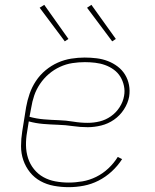

<svg xmlns="http://www.w3.org/2000/svg" viewBox="-20 -766 640 794"><path d="M264 8Q233 8 203 2.5Q173 -3 147.5 -17Q122 -31 104 -53.5Q86 -76 76.5 -103.5Q67 -131 67 -161.5Q67 -192 72 -223L88 -323Q93 -351 102.5 -378.5Q112 -406 128.5 -431Q145 -456 168.5 -475.5Q192 -495 219 -507Q246 -519 274.5 -523.5Q303 -528 330 -528Q355 -528 379.5 -525Q404 -522 426 -513.5Q448 -505 466.5 -491Q485 -477 497 -457.5Q509 -438 513.5 -414.5Q518 -391 514 -366Q509 -339 492.5 -313.5Q476 -288 451.5 -271Q427 -254 398.5 -247Q370 -240 343 -240Q312 -240 281.5 -244.5Q251 -249 220 -250Q189 -251 158.5 -253.5Q128 -256 99 -264L92 -220Q87 -192 87.5 -164.5Q88 -137 96 -112Q104 -87 120.5 -66.5Q137 -46 159.5 -33.5Q182 -21 209 -16Q236 -11 264 -11Q292 -11 321 -16Q350 -21 377.5 -34.5Q405 -48 428 -69.5Q451 -91 467 -117L485 -108Q467 -80 442 -57Q417 -34 387.5 -19Q358 -4 326.5 2Q295 8 264 8ZM343 -258Q368 -258 392.5 -264Q417 -270 438.5 -285Q460 -300 474.5 -322.5Q489 -345 493 -369Q497 -390 492.5 -411Q488 -432 477.5 -449Q467 -466 450.5 -478Q434 -490 414.5 -497Q395 -504 373.5 -506.5Q352 -509 331 -509Q305 -509 279 -505Q253 -501 228 -489.5Q203 -478 182 -460Q161 -442 145.5 -419Q130 -396 121.5 -371Q113 -346 109 -320L102 -283Q131 -275 161.5 -272.5Q192 -270 222.5 -269Q253 -268 283 -263Q313 -258 343 -258ZM444 -595 340 -734 358 -746 459 -605ZM248 -595 144 -734 163 -746 263 -605Z"/></svg>

Font: Iosevka SS04 Thin Extended
Style: Italic
Weight: 100
Width: 7
Italic angle: -9°
Monospace: yes
Designer: Belleve Invis
Foundry: Belleve Invis
Version: Version 19.0.0; ttfautohint (v1.8.4)